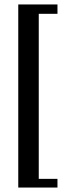

<svg xmlns="http://www.w3.org/2000/svg" viewBox="-20 -757 305 862"><path d="M238 -737V-695H154V46H238V85H62V-737Z"/></svg>

Font: Jaini Purva
Style: Regular
Weight: 400
Designer: Maithili Shingre, Girish Dalvi (Devanagari), Taresh Vohra (Latin)
Foundry: Ek Type
Version: Version 2.000; ttfautohint (v1.8.4.7-5d5b)